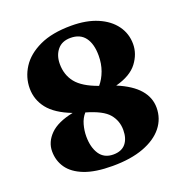

<svg xmlns="http://www.w3.org/2000/svg" viewBox="-132 -834 919 967"><g transform="rotate(-20 328.0 -350.0)"><path d="M309 17.5Q217 17.5 159.2 -5Q101.5 -27.5 74.2 -66.5Q47 -105.5 47 -155.5Q47 -206 86.8 -245.8Q126.5 -285.5 210.5 -302.5Q125 -335.5 87.2 -383.5Q49.5 -431.5 49.5 -492Q49.5 -551.5 82.5 -603Q115.5 -654.5 183 -686.2Q250.5 -718 353.5 -718Q434.5 -718 493.2 -693Q552 -668 583.8 -624.2Q615.5 -580.5 615.5 -525Q615.5 -472 580.2 -425.2Q545 -378.5 464 -357Q542 -324.5 579.5 -281Q617 -237.5 617 -183.5Q617 -124.5 581 -79.2Q545 -34 476.2 -8.2Q407.5 17.5 309 17.5ZM234 -556Q234 -497.5 267.2 -455.8Q300.5 -414 382.5 -385Q405.5 -412 419 -449Q432.5 -486 432.5 -529.5Q432.5 -592 406.5 -626.8Q380.5 -661.5 329 -661.5Q283 -661.5 258.5 -631.5Q234 -601.5 234 -556ZM234.5 -168Q234.5 -109 259 -72.2Q283.5 -35.5 332.5 -35.5Q376.5 -35.5 398.8 -62.2Q421 -89 421 -135Q421 -184.5 390 -221.2Q359 -258 271.5 -283Q252 -261.5 243.2 -230Q234.5 -198.5 234.5 -168Z"/></g></svg>

Font: Fraunces 9pt Soft
Style: Bold
Weight: 700
Version: Version 1.000;[b76b70a41]